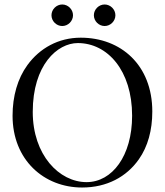

<svg xmlns="http://www.w3.org/2000/svg" viewBox="-20 -826 735 856"><path d="M398.5 -758C398.5 -732 420.5 -710 446.5 -710C472.5 -710 494.5 -732 494.5 -758C494.5 -784 472.5 -806 446.5 -806C420.5 -806 398.5 -784 398.5 -758ZM209.5 -758C209.5 -732 231.5 -710 257.5 -710C283.5 -710 305.5 -732 305.5 -758C305.5 -784 283.5 -806 257.5 -806C231.5 -806 209.5 -784 209.5 -758ZM327 -634C459 -634 569 -512 569 -310C569 -131 480 -14 366 -14C244 -14 126 -135 126 -327C126 -537 236 -634 327 -634ZM659 -329C659 -536 519 -658 340 -658C240.7 -658 157.1 -611.2 102.3 -536C58.4 -475.7 36 -397.2 36 -310C36 -113 176 10 346 10C456.8 10 544.3 -37.7 599.2 -116C639 -172.7 659 -245 659 -329Z"/></svg>

Font: Libertinus Serif Display
Style: Regular
Weight: 400
Designer: Philipp H. Poll
Foundry: Khaled Hosny
Version: Version 6.1